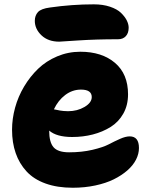

<svg xmlns="http://www.w3.org/2000/svg" viewBox="-20 -800 697 894"><path d="M255.9 -606Q204.1 -606 173.1 -635.5Q142.1 -665 142.1 -703.1Q142.1 -727.5 156.7 -743.7Q171.4 -759.8 212.9 -765.1Q315.9 -779.8 417 -779.8Q459 -779.8 491.9 -768.8Q524.9 -757.8 543 -740.5Q561 -723.1 570.1 -705.3Q579.1 -687.5 579.1 -670.9Q579.1 -646 565.9 -631.6Q552.7 -617.2 529.8 -617.2Q427.2 -617.2 343 -611.6Q258.8 -606 255.9 -606ZM318.8 74.2Q246.6 74.2 191.9 54.4Q137.2 34.7 103.5 -2Q69.8 -38.6 53 -87.2Q36.1 -135.7 36.1 -195.8Q36.1 -247.1 50.3 -298.8Q64.5 -350.6 92.3 -397.2Q120.1 -443.8 157.7 -480Q195.3 -516.1 246.3 -537.6Q297.4 -559.1 354 -559.1Q454.6 -559.1 515.4 -507.3Q576.2 -455.6 576.2 -360.8Q576.2 -310.1 554.2 -271Q532.2 -231.9 494.9 -208.7Q457.5 -185.5 412.1 -173.8Q366.7 -162.1 315.9 -162.1Q243.7 -162.1 209 -191.9Q209 -137.2 229.7 -114Q250.5 -90.8 301.8 -90.8Q361.3 -90.8 410.9 -102.5Q460.4 -114.3 486.3 -127.9Q512.2 -141.6 538.6 -153.3Q564.9 -165 584 -165Q627 -165 627 -110.8Q627 -83.5 613.3 -56.6Q599.6 -29.8 572.8 -6.3Q545.9 17.1 509.3 35.2Q472.7 53.2 423.3 63.7Q374 74.2 318.8 74.2ZM356.9 -382.8Q316.9 -382.8 283.7 -357.7Q250.5 -332.5 231 -291Q233.9 -290.5 243.4 -288.6Q252.9 -286.6 259 -285.4Q265.1 -284.2 275.9 -283.2Q286.6 -282.2 296.9 -282.2Q339.8 -282.2 373.5 -302Q407.2 -321.8 407.2 -348.1Q407.2 -382.8 356.9 -382.8Z"/></svg>

Font: Shantell Sans Irregular Bouncy
Style: Regular
Weight: 800
Designer: Stephen Nixon, Anya Danilova, Shantell Martin
Foundry: Arrow Type
Version: Version 1.006;[9816181b4]